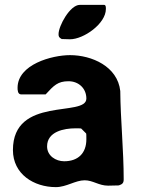

<svg xmlns="http://www.w3.org/2000/svg" viewBox="-20 -760 576 787"><path d="M33 -145C33 -46 119 7 209 7C252 7 289 -21 327 -21C361 -21 385 1 423 1C430 1 460 0 467 0C482 -5 487 -10 487 -25C487 -144 474 -269 473 -387C462 -488 356 -534 267 -534C193 -534 52 -496 52 -400C52 -392 52 -373 67 -373H167C201 -410 217 -427 261 -427C302 -427 334 -398 334 -356C334 -278 33 -368 33 -145ZM173 -160C173 -221 243 -234 289 -234C296 -234 313 -234 313 -233L333 -213C334 -213 334 -196 334 -189C334 -132 300 -99 243 -99C209 -99 173 -121 173 -160ZM220 -620C220 -610 222 -606 233 -600C238 -600 262 -599 267 -599C323 -599 414 -663 414 -723C414 -726 415 -740 407 -740H307C267 -740 220 -654 220 -620Z"/></svg>

Font: Asimov Print
Style: C
Weight: 500
Designer: Google
Version: Version 2.000980: 2014